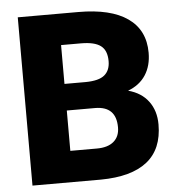

<svg xmlns="http://www.w3.org/2000/svg" viewBox="-51 -759 748 808"><g transform="rotate(-5 322.5 -355.5)"><path d="M53.7 0V-710.9H309.1Q446.3 -710.9 517.8 -660.6Q589.4 -610.4 589.4 -514.6Q589.4 -459.5 564 -420.4Q538.6 -381.3 489.3 -362.8Q544.9 -348.1 574.7 -308.1Q604.5 -268.1 604.5 -210.4Q604.5 -106 538.3 -53.5Q472.2 -1 342.3 0ZM225.1 -302.2V-131.8H337.4Q383.8 -131.8 408.7 -153.1Q433.6 -174.3 433.6 -212.9Q433.6 -301.8 345.2 -302.2ZM225.1 -414.6H314.5Q370.6 -415 394.5 -435.1Q418.5 -455.1 418.5 -494.1Q418.5 -539.1 392.6 -558.8Q366.7 -578.6 309.1 -578.6H225.1Z"/></g></svg>

Font: Roboto
Style: Regular
Weight: 900
Designer: Google
Version: Version 2.001171; 2014